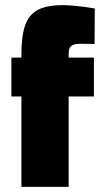

<svg xmlns="http://www.w3.org/2000/svg" viewBox="-20 -727 398 747"><path d="M63.3 0V-351.7H24.3V-502.8H63.3V-514.8Q63.3 -585.7 77.6 -627.8Q91.9 -669.8 126.9 -688.4Q162 -707 223.7 -707Q242.3 -707 265.1 -705Q287.9 -703 310.4 -700Q332.9 -697 348.8 -694L347.9 -555.7Q334.4 -556.1 318.6 -556.4Q302.7 -556.6 290.1 -556.6Q273.9 -556.6 264.2 -552.4Q254.6 -548.1 250.8 -539.8Q247.1 -531.5 247.1 -517.7V-502.8H345.4V-351.7H247.1V0Z"/></svg>

Font: Titillium Web SemiBold
Style: Regular
Weight: 600
Designer: Mohamed Gaber, Accademia di Belle Arti di Urbino
Foundry: Kief Type Foundry, Accademia di Belle Arti di Urbino
Version: Version 3.000; ttfautohint (v1.8.4)